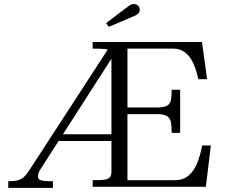

<svg xmlns="http://www.w3.org/2000/svg" viewBox="-20 -903 1088 928"><path d="M164.4 -58.6Q163.5 -53.9 163.5 -50.8Q163.5 -40.5 170.4 -35.5Q177.2 -30.5 191.9 -28.8Q206.5 -27 236 -27V5H19.9V-27Q49.9 -27 66.8 -31.9Q83.8 -36.8 96.2 -48.3Q108.8 -59.9 124 -83.8L503.8 -668H550L176.8 -87Q172 -79.8 168.8 -72.4Q165.5 -65 164.4 -58.6ZM562.5 -254.1V-221.6H243.6L253.5 -254.1ZM588 -383.5H738.5Q771.2 -383.5 786.1 -391.4Q801 -399.2 805.4 -416.5Q809.8 -433.8 809.8 -469.2H850.8V-260.9H809.8Q809.8 -296.9 805.4 -315.1Q801 -333.2 785.9 -342.4Q770.8 -351.5 738.5 -351.5H588ZM957.4 -199.9H999.2L975 0H427.8V-32Q466.5 -32 484.6 -34.6Q502.8 -37.2 510.7 -45.8Q518.6 -54.2 518.6 -72.4V-635.6Q518.6 -650.8 511 -657.4Q503.4 -664.1 485.4 -666.1Q467.5 -668 427.8 -668V-700H956.2L980.9 -520.1H938.6Q928.5 -566.9 913 -599.6Q897.5 -632.2 874.1 -650.1Q850.6 -668 818.2 -668H596V-32H824.2Q864.5 -32 890.6 -53.7Q916.8 -75.4 931.8 -111.6Q946.8 -147.8 957.4 -199.9ZM604.6 -875.8Q610 -879.5 615.4 -881.4Q620.9 -883.2 627.1 -883.2Q639.2 -883.2 647.3 -875.8Q655.4 -868.4 655.4 -856.2Q655.4 -846.2 650.4 -839.8Q645.5 -833.2 636 -828.9Q606 -815.8 571.9 -801.1Q537.9 -786.4 505.4 -773L493 -791.2Q515.4 -808.8 555.1 -838.8Q594.9 -868.8 604.6 -875.8Z"/></svg>

Font: Didactic
Style: Regular
Weight: 400
Designer: Tyler Finck
Foundry: Etcetera Type Co
Version: Version 3.007;FEAKit 1.0